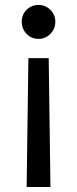

<svg xmlns="http://www.w3.org/2000/svg" viewBox="-20 -574 313 779"><path d="M184.7 184.7 177.6 -338.1H95.2L88.1 184.7ZM136.4 -554Q107.6 -554 87.9 -534.3Q68.2 -514.6 68.2 -485.8Q68.2 -457 87.9 -436.6Q107.6 -416.2 136.4 -416.2Q164.1 -416.2 184.3 -436.6Q204.5 -457 204.5 -485.8Q204.5 -514.6 184.3 -534.3Q164.1 -554 136.4 -554Z"/></svg>

Font: Interface
Style: Regular
Weight: 400
Designer: Rasmus Andersson
Foundry: rsms
Version: Version 1.8